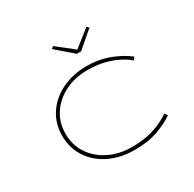

<svg xmlns="http://www.w3.org/2000/svg" viewBox="-159 -898 1093 1079"><g transform="rotate(-30 387.0 -358.0)"><path d="M421 10Q329 10 257 -25Q185 -60 145 -122Q105 -184 105 -263Q105 -341 145.5 -402.5Q186 -464 258 -499Q330 -534 421 -534Q494 -534 560.5 -510Q627 -486 679 -446L666 -428Q641 -450 604 -469Q567 -488 519.5 -500Q472 -512 414 -512Q330 -512 265.5 -479.5Q201 -447 164 -391Q127 -335 127 -263Q127 -188 166 -131Q205 -74 270 -43Q335 -12 414 -12Q476 -12 522 -22.5Q568 -33 603 -49.5Q638 -66 665 -84L677 -65Q629 -33 567 -11.5Q505 10 421 10ZM407 -621 300 -713 312 -726 429 -634H414L530 -726L542 -713L435 -621Z"/></g></svg>

Font: Lexend Peta Thin
Style: Regular
Weight: 250
Version: Version 1.007